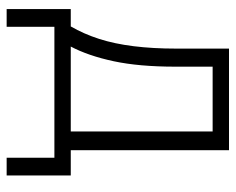

<svg xmlns="http://www.w3.org/2000/svg" viewBox="-84 -468 692 563"><g transform="rotate(90 261.5 -186.0)"><path d="M6 140V-48H57Q79 -86 93.5 -131Q108 -176 115 -232.5Q122 -289 122 -357V-512H420V-48H494V140H442V0H58V140ZM116 -48H365V-464H175V-355Q175 -248 159 -173.5Q143 -99 116 -48Z"/></g></svg>

Font: IBM Plex Sans Condensed Light
Style: Regular
Weight: 300
Width: 3
Designer: Mike Abbink, Paul van der Laan, Pieter van Rosmalen
Foundry: Bold Monday
Version: Version 3.201